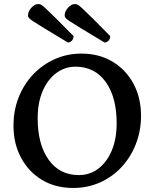

<svg xmlns="http://www.w3.org/2000/svg" viewBox="-20 -921 767 953"><path d="M343 12Q255 12 188.5 -28Q122 -68 84.5 -138Q47 -208 47 -297Q47 -374 73 -439Q99 -504 145.5 -552.5Q192 -601 253 -628Q314 -655 384 -655Q472 -655 538.5 -615Q605 -575 642.5 -505.5Q680 -436 680 -346Q680 -272 654.5 -206.5Q629 -141 583.5 -92Q538 -43 476.5 -15.5Q415 12 343 12ZM371 -52Q427 -52 469.5 -85Q512 -118 535.5 -175.5Q559 -233 559 -309Q559 -439 504.5 -514.5Q450 -590 355 -590Q302 -590 259.5 -558.5Q217 -527 192 -469.5Q167 -412 167 -334Q167 -204 221.5 -128Q276 -52 371 -52ZM499 -710Q509 -710 518 -718.5Q527 -727 527 -742Q470 -800 437.5 -832Q405 -864 389 -879Q373 -894 366 -897.5Q359 -901 352 -901Q334 -901 317.5 -882.5Q301 -864 301 -844Q301 -838 305.5 -832Q310 -826 328.5 -814Q347 -802 387 -777.5Q427 -753 499 -710ZM317 -710Q327 -710 336 -718.5Q345 -727 345 -742Q288 -800 255.5 -832Q223 -864 207 -879Q191 -894 184 -897.5Q177 -901 170 -901Q152 -901 135.5 -882.5Q119 -864 119 -844Q119 -838 123.5 -832Q128 -826 146.5 -814Q165 -802 205 -777.5Q245 -753 317 -710Z"/></svg>

Font: Petrona SemiBold
Style: Regular
Weight: 600
Designer: Ringo R. Seeber
Foundry: Ringo R. Seeber
Version: Version 2.001; ttfautohint (v1.8.3)